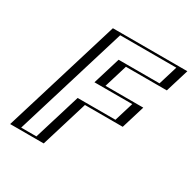

<svg xmlns="http://www.w3.org/2000/svg" viewBox="-179 -1002 1177 1179"><g transform="rotate(30 410.0 -412.5)"><path d="M795.2 -825 744.8 -660H454.8L404.6 -496H672.6L622.2 -331H354.2L253 0H65L317.2 -825ZM775.6 -810 734.4 -675H444.4L385.1 -481H653.1L611.8 -346H343.8L242.6 -15H84.6L327.6 -810ZM775.6 -810H327.6L84.6 -15H242.6L343.8 -346H611.8L653.1 -481H385.1L444.4 -675H734.4ZM795.2 -825H317.2L65 0H253L354.2 -331H622.2L672.6 -496H404.6L454.8 -660H744.8ZM750.6 -810 709.4 -675H419.4L360.1 -481H628.1L586.8 -346H318.8L217.6 -15H109.6L352.6 -810ZM820.2 -825H292.2L40 0H278L379.2 -331H647.2L697.6 -496H429.6L479.8 -660H769.8Z"/></g></svg>

Font: Hussar Outliner
Style: Obl
Weight: 700
Foundry: Cannot Into Space Fonts
Version: Version 0.92